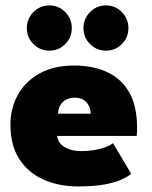

<svg xmlns="http://www.w3.org/2000/svg" viewBox="-20 -658 547 690"><path d="M185 -169.5Q187 -153 198.2 -140.8Q209.5 -128.5 228.2 -121.8Q247 -115 272.5 -115Q297.5 -115 319.5 -118.8Q341.5 -122.5 358.8 -129Q376 -135.5 386 -143.5L451.5 -33.5Q440.5 -24 418.5 -13.5Q396.5 -3 358.2 4.5Q320 12 260.5 12Q191.5 12 136.5 -12.5Q81.5 -37 49.5 -86.2Q17.5 -135.5 17.5 -209.5Q17.5 -269.5 44.5 -317.8Q71.5 -366 122.5 -394.2Q173.5 -422.5 246 -422.5Q315.5 -422.5 366.5 -398.2Q417.5 -374 445 -325Q472.5 -276 472.5 -201Q472.5 -197 472.2 -185Q472 -173 471 -169.5ZM306 -249.5Q305.5 -266 298.8 -279Q292 -292 279.5 -299.5Q267 -307 249 -307Q231.5 -307 218 -300Q204.5 -293 197 -280.2Q189.5 -267.5 188.5 -249.5ZM361 -476Q327 -476 303.5 -499.8Q280 -523.5 280 -557Q280 -590.5 303.5 -614.5Q327 -638.5 361 -638.5Q394.5 -638.5 418 -614.5Q441.5 -590.5 441.5 -557Q441.5 -523.5 418 -499.8Q394.5 -476 361 -476ZM157.5 -476Q123.5 -476 100 -499.8Q76.5 -523.5 76.5 -557Q76.5 -590.5 100 -614.5Q123.5 -638.5 157.5 -638.5Q191 -638.5 214.5 -614.5Q238 -590.5 238 -557Q238 -523.5 214.5 -499.8Q191 -476 157.5 -476Z"/></svg>

Font: League Spartan Thin ExtraBold
Style: Regular
Weight: 800
Version: Version 2.002